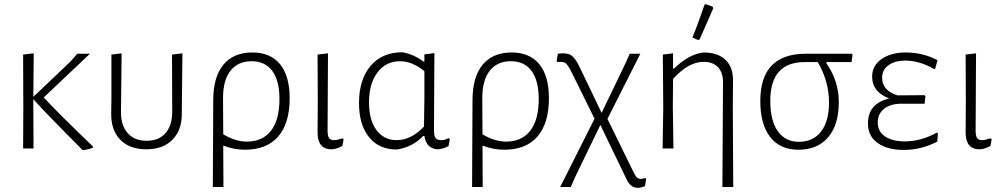

<svg xmlns="http://www.w3.org/2000/svg" viewBox="-20 -713 4816 922"><path d="M91 0 92 -195 91 -451 142 -457 140 -248 319 -418 351 -455H412L190 -245Q250 -179 426 -10V-3Q413 2 382 8L375 6Q367 -2 273.5 -96.5Q180 -191 140 -237V-198L141 0Z M683 4Q601 4 556.5 -43Q512 -90 514 -172L515 -233V-451L564 -457L561 -177Q560 -112 592.5 -74.5Q625 -37 684 -37Q743 -37 775 -74Q807 -111 807 -177L806 -451L856 -457L853 -172Q855 -91 809.5 -43.5Q764 4 683 4Z M1002 185 1004 -231Q1004 -343 1052.5 -402Q1101 -461 1192 -461Q1279 -461 1325 -404.5Q1371 -348 1371 -241Q1371 -121 1316 -57.5Q1261 6 1156 6Q1103 6 1052 -14L1053 185ZM1051 -242 1052 -68Q1111 -33 1165 -33Q1241 -33 1281.5 -85.5Q1322 -138 1322 -237Q1322 -326 1287.5 -372.5Q1253 -419 1188 -419Q1123 -419 1087 -373.5Q1051 -328 1051 -242Z M1572 4Q1505 4 1505 -77L1506 -227L1505 -451L1555 -457L1553 -82Q1554 -58 1561 -49Q1568 -40 1585 -40Q1599 -40 1624 -49L1630 -44L1624 -12Q1597 3 1572 4Z M1885 5Q1800 5 1752 -54.5Q1704 -114 1704 -218Q1704 -331 1759.5 -396.5Q1815 -462 1912 -462Q1966 -453 2014 -417L2018 -418V-452L2066 -458L2064 -87Q2064 -61 2071.5 -50.5Q2079 -40 2098 -40Q2120 -40 2133 -50L2140 -45L2134 -12Q2111 2 2082 4Q2027 1 2018 -60H2012Q1961 -6 1885 5ZM1752 -222Q1752 -136 1788 -88Q1824 -40 1885 -40Q1954 -40 2016 -105L2018 -239V-371Q1960 -419 1901 -419Q1833 -419 1792.5 -365Q1752 -311 1752 -222Z M2247 185 2249 -231Q2249 -343 2297.5 -402Q2346 -461 2437 -461Q2524 -461 2570 -404.5Q2616 -348 2616 -241Q2616 -121 2561 -57.5Q2506 6 2401 6Q2348 6 2297 -14L2298 185ZM2296 -242 2297 -68Q2356 -33 2410 -33Q2486 -33 2526.5 -85.5Q2567 -138 2567 -237Q2567 -326 2532.5 -372.5Q2498 -419 2433 -419Q2368 -419 2332 -373.5Q2296 -328 2296 -242Z M2670 185 2835 -143 2723 -370Q2705 -405 2693.5 -411.5Q2682 -418 2656 -415L2653 -421L2659 -455Q2700 -461 2721 -448.5Q2742 -436 2763 -392L2869 -171L2984 -410L3004 -455H3055L2897 -142L3025 119Q3035 139 3045.5 144Q3056 149 3078 142L3083 146L3077 181Q3061 188 3046 189Q3024 189 3010.5 178Q2997 167 2985 140L2863 -113L2741 139L2721 185Z M3363 -690 3370 -693 3402 -681 3405 -673Q3398 -656 3375 -604Q3352 -552 3339 -523L3332 -521L3305 -533Q3331 -595 3363 -690ZM3212 -457V-384H3217Q3288 -453 3358 -461Q3427 -461 3464 -425.5Q3501 -390 3500 -325L3499 -197L3501 185H3449L3452 -315Q3453 -363 3428.5 -389.5Q3404 -416 3359 -416Q3286 -416 3212 -334L3211 -198L3214 0H3162L3165 -195L3163 -451Z M3814 6Q3726 6 3678.5 -55Q3631 -116 3631 -228Q3631 -455 3850 -455H4070L4074 -450L4069 -415H3949L3948 -410Q4008 -324 4008 -223Q4008 -114 3957 -54Q3906 6 3814 6ZM3816 -32Q3885 -32 3923 -81.5Q3961 -131 3961 -221Q3961 -322 3907 -415H3845Q3679 -415 3679 -229Q3679 -134 3715 -83Q3751 -32 3816 -32Z M4320 7Q4242 7 4195 -26Q4148 -59 4148 -120Q4148 -216 4250 -240Q4168 -272 4168 -345Q4168 -398 4213.5 -429.5Q4259 -461 4329 -461Q4412 -461 4482 -424L4471 -383L4466 -381Q4397 -422 4326 -422Q4278 -422 4247 -400Q4216 -378 4216 -340Q4216 -278 4290 -255L4420 -256L4424 -251L4420 -215H4310Q4256 -215 4225.5 -190.5Q4195 -166 4195 -126Q4195 -81 4230.5 -57.5Q4266 -34 4325 -34Q4403 -34 4478 -76L4484 -73L4481 -33Q4404 7 4320 7Z M4684 4Q4617 4 4617 -77L4618 -227L4617 -451L4667 -457L4665 -82Q4666 -58 4673 -49Q4680 -40 4697 -40Q4711 -40 4736 -49L4742 -44L4736 -12Q4709 3 4684 4Z"/></svg>

Font: Alegreya Sans Light
Style: Regular
Weight: 300
Designer: Juan Pablo del Peral
Foundry: Huerta Tipografica
Version: Version 2.007